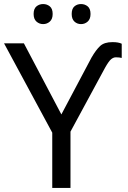

<svg xmlns="http://www.w3.org/2000/svg" viewBox="-20 -928 632 948"><path d="M238 0V-273L0 -714H98L283 -363L432 -644Q454 -682 474.5 -701Q495 -720 535 -720Q551 -720 562 -718Q573 -716 581 -712V-642Q569 -645 552 -645Q540 -645 528.5 -635.5Q517 -626 499 -594L328 -278V0ZM146 -859Q146 -885 160 -896.5Q174 -908 193 -908Q212 -908 226 -896.5Q240 -885 240 -859Q240 -834 226 -821.5Q212 -809 193 -809Q174 -809 160 -821.5Q146 -834 146 -859ZM334 -859Q334 -885 347.5 -896.5Q361 -908 380 -908Q399 -908 413 -896.5Q427 -885 427 -859Q427 -834 413 -821.5Q399 -809 380 -809Q361 -809 347.5 -821.5Q334 -834 334 -859Z"/></svg>

Font: Noto Sans Historical
Style: Regular
Weight: 400
Designer: Monotype Design Team
Foundry: Monotype Imaging Inc.
Version: Version 2.013; ttfautohint (v1.8.4.7-5d5b)